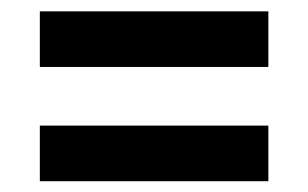

<svg xmlns="http://www.w3.org/2000/svg" viewBox="-20 -484 557 347"><path d="M52 -156.5V-257H465V-156.5ZM52 -363V-463.5H465V-363Z"/></svg>

Font: Anek Telugu SemiBold
Style: Regular
Weight: 600
Designer: Omkar Bhoir (Telugu), Yesha Goshar (Latin)
Foundry: Ek Type
Version: Version 1.003